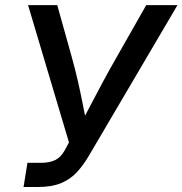

<svg xmlns="http://www.w3.org/2000/svg" viewBox="-20 -748 730 768"><path d="M74.2 0 89.8 -96.7H142.6Q178.2 -96.7 200.7 -107.7Q223.1 -118.7 237.8 -145L255.9 -178.2L92.3 -727.5H209L266.6 -521.5Q281.2 -469.2 292 -421.6Q302.7 -374 311.5 -329.3Q320.3 -284.7 329.1 -239.7H296.4Q320.3 -285.2 343.5 -329.6Q366.7 -374 392.1 -421.4Q417.5 -468.8 447.8 -521.5L564.9 -727.5H689.9L336.4 -126.5Q314 -87.9 287.6 -59.3Q261.2 -30.8 224.1 -15.4Q187 0 131.3 0Z"/></svg>

Font: Inter 24pt Medium
Style: Italic
Weight: 500
Italic angle: -9.3988°
Designer: Rasmus Andersson
Foundry: rsms
Version: Version 4.001;git-66647c0bb